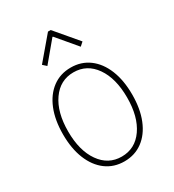

<svg xmlns="http://www.w3.org/2000/svg" viewBox="-181 -843 863 953"><g transform="rotate(-30 251.0 -366.0)"><path d="M251 7.8Q190.9 7.8 146.2 -25.4Q101.6 -58.6 77.1 -118.9Q52.7 -179.2 52.7 -260.7Q52.7 -342.3 77.1 -402.6Q101.6 -462.9 146.2 -496.1Q190.9 -529.3 251 -529.3Q311 -529.3 355.7 -496.1Q400.4 -462.9 424.8 -402.6Q449.2 -342.3 449.2 -260.7Q449.2 -179.2 424.8 -118.9Q400.4 -58.6 355.7 -25.4Q311 7.8 251 7.8ZM251 -19.5Q328.1 -19.5 374 -85.2Q419.9 -150.9 419.9 -260.7Q419.9 -370.6 374 -436.3Q328.1 -502 251 -502Q174.3 -502 128.2 -436.3Q82 -370.6 82 -260.7Q82 -150.9 128.2 -85.2Q174.3 -19.5 251 -19.5ZM155.3 -593.8 134.8 -612.3 243.2 -740.2H258.8L367.2 -612.3L346.7 -593.8L252 -706.1H249Z"/></g></svg>

Font: Reddit Sans Condensed ExtraLight
Style: Regular
Weight: 250
Version: Version 1.014